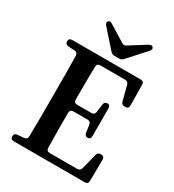

<svg xmlns="http://www.w3.org/2000/svg" viewBox="-226 -1095 1118 1231"><g transform="rotate(30 332.5 -480.0)"><path d="M46 -16C46 -1 55 7 71 7H596C612 7 621 -1 621 -18L623 -175C623 -192 614 -200 598 -200H595C580 -200 572 -193 568 -178L539 -64C535 -49 526 -43 511 -43H308C292 -43 283 -52 283 -68C281 -150 281 -234 281 -325C281 -341 290 -350 306 -350H411C426 -350 435 -343 437 -327L445 -272C447 -256 456 -249 470 -249C484 -249 491 -258 491 -274V-479C491 -495 483 -504 470 -504C456 -504 447 -497 445 -481L437 -422C435 -406 426 -399 411 -399H306C290 -399 281 -408 281 -424C281 -508 281 -589 283 -667C283 -683 292 -692 308 -692H492C507 -692 515 -684 519 -670L547 -562C551 -547 560 -541 575 -541H579C595 -541 604 -549 604 -566L602 -718C602 -735 593 -743 577 -743H71C55 -743 46 -735 46 -720C46 -705 55 -696 70 -695L117 -692C132 -691 141 -682 141 -666C143 -576 143 -484 143 -393V-343C143 -252 143 -160 141 -71C141 -55 132 -46 117 -45L70 -41C55 -40 46 -31 46 -16ZM213 -931 326 -804C334 -795 343 -790 356 -790H390C403 -790 412 -795 420 -804L535 -931C545 -942 547 -953 540 -961C533 -969 522 -969 509 -961L391 -887C379 -879 369 -879 357 -887L239 -960C227 -968 217 -969 209 -961C202 -954 203 -943 213 -931Z"/></g></svg>

Font: 寒蝉锦书宋Pro Soft
Style: Regular
Weight: 700
Designer: 寒蝉锦书宋{Warren} 思源宋体{Ryoko NISHIZUKA 西塚涼子 (kana & ideographs); Frank Grießhammer (Latin, Greek & Cyrillic); Wenlong ZHANG 
Foundry: Adobe & ChillType
Version: Version 2.000;Glyphs 3.1.1 (3135)